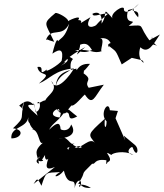

<svg xmlns="http://www.w3.org/2000/svg" viewBox="-20 -930 896 1052"><path d="M389 -147C360 -121 358 -200 283 -176C326 -169 341 -167 304 -172C367 -175 400 -201 370 -248C356 -203 312 -218 312 -223C309 -265 289 -258 249 -219C270 -257 291 -258 329 -310C384 -331 331 -253 403 -292C342 -338 372 -329 327 -328C314 -363 316 -303 307 -286C218 -296 318 -362 304 -317C282 -368 289 -298 339 -310C399 -396 374 -330 364 -372C365 -313 426 -398 445 -412C488 -346 496 -398 549 -466L466 -449C437 -488 495 -489 438 -528C445 -561 425 -517 473 -580C401 -585 399 -524 399 -554C315 -539 288 -512 284 -446C291 -529 385 -542 367 -555C360 -631 416 -585 333 -635C333 -609 384 -608 314 -570C374 -611 309 -588 282 -536C349 -606 341 -613 447 -672C367 -601 417 -637 419 -685C473 -707 478 -647 495 -649C478 -672 476 -626 391 -655C485 -664 487 -631 542 -651C517 -638 567 -729 522 -719C610 -736 576 -637 622 -698C529 -698 600 -651 572 -682C621 -642 609 -664 647 -577L702 -613L759 -600C789 -568 724 -598 749 -671C791 -633 819 -684 856 -741C778 -697 765 -701 841 -680C801 -698 819 -771 809 -696C727 -797 787 -794 685 -788C750 -839 653 -776 682 -875C749 -889 680 -895 737 -835C750 -899 661 -839 741 -910C714 -877 665 -850 659 -876C667 -915 570 -851 600 -826C531 -903 576 -854 536 -800C537 -798 547 -882 487 -855C486 -829 548 -863 571 -854C487 -785 477 -745 519 -803C502 -779 434 -763 476 -836C378 -777 455 -819 408 -820C435 -855 344 -814 353 -812C359 -829 296 -862 284 -859C210 -797 227 -808 277 -701C192 -724 277 -717 232 -712C260 -785 319 -719 359 -800C328 -685 278 -734 304 -666C299 -739 287 -716 267 -636C311 -667 329 -658 318 -598C308 -577 216 -523 238 -550C180 -506 233 -572 185 -563C195 -502 280 -548 193 -472C255 -498 281 -547 385 -555C370 -525 286 -412 261 -487C302 -436 245 -414 227 -379C219 -384 177 -349 187 -371C205 -375 204 -323 176 -316C165 -384 151 -392 186 -296C135 -342 110 -363 169 -354C153 -361 138 -398 85 -351C130 -319 82 -311 114 -375C83 -273 127 -298 51 -227C120 -219 94 -170 42 -172C37 -238 127 -226 135 -288C134 -262 128 -261 182 -225C121 -311 134 -220 199 -200C214 -217 198 -229 155 -222C200 -218 190 -118 221 -154C158 -98 184 -89 194 -33C152 -46 226 -95 187 -59C186 -37 233 -50 210 -55C262 -134 261 -132 240 -122C207 -55 244 -30 255 -87C225 -15 227 7 281 -15C243 15 182 63 164 78C182 55 181 34 207 88C233 10 228 17 309 13C259 41 295 49 330 5C354 106 395 27 389 102C400 39 440 55 417 95C403 81 431 72 478 99C421 105 424 70 408 78C463 -7 406 44 485 -33C505 -27 493 -62 563 -52C563 -45 558 -16 570 -42C613 -55 530 -117 590 -81C596 -92 658 -108 711 -82C654 -89 705 -140 708 -119C729 -62 747 -112 719 -136L658 -187L666 -161L613 -282L626 -322L582 -326C575 -387 522 -306 564 -265C564 -224 548 -219 555 -280C454 -189 463 -195 502 -145C473 -185 425 -111 389 -121C443 -150 442 -90 371 -143C313 -47 383 -63 348 -119L370 -129Z"/></svg>

Font: Hussar Lance
Style: Italic
Weight: 700
Foundry: Cannot Into Space Fonts, PlusOne Fonts
Version: Version 2.27